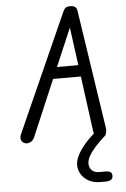

<svg xmlns="http://www.w3.org/2000/svg" viewBox="-79 -1058 951 1450"><g transform="rotate(-5 397.0 -332.5)"><path d="M80.5 -3Q60 -10 52 -28.8Q44 -47.5 57 -76L453 -962.5Q462.5 -984.5 473.5 -994.2Q484.5 -1004 510 -1004Q535 -1004 547.2 -994.2Q559.5 -984.5 562 -965L698 -67Q702.5 -38.5 693 -20.2Q683.5 -2 658.5 -0.5Q630.5 1.5 617 -11.8Q603.5 -25 599.5 -55L544 -468H333.5L152.5 -42Q142 -17.5 121.5 -7Q101 3.5 80.5 -3ZM370.5 -555H532.5L493.5 -843ZM623.5 339Q571 339 533.8 318.5Q496.5 298 477 265.2Q457.5 232.5 457.5 196Q457.5 165 475 127.8Q492.5 90.5 526.2 49.5Q560 8.5 607.5 -34Q620 -45 629.8 -49Q639.5 -53 652 -53Q668.5 -53 681.2 -44Q694 -35 694 -22.5Q694 -12 684 -4Q640 35 608.5 70.2Q577 105.5 560.5 136Q544 166.5 544 190.5Q544 223 563.2 243Q582.5 263 622 263H667Q693.5 263 705 271.8Q716.5 280.5 716.5 300.5Q716.5 319.5 702.2 329.2Q688 339 661 339Z"/></g></svg>

Font: Edu SA Hand Medium
Style: Regular
Weight: 500
Designer: Tina and Corey Anderson, Eben Sorkin, Mirko Velimirovic
Foundry: Google for Education
Version: Version 2.000